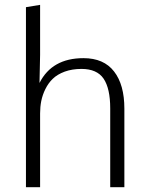

<svg xmlns="http://www.w3.org/2000/svg" viewBox="-20 -782 621 802"><path d="M88.4 -752V0H147.5V-308.1Q147.5 -335.9 152.3 -359.9Q157.7 -386.2 169.4 -409.7Q182.1 -435.5 200.7 -453.1Q219.2 -471.2 250.5 -482.9Q281.7 -494.1 320.3 -494.1Q384.8 -494.1 412.6 -453.6Q440.4 -412.6 440.4 -329.1V0H499.5V-328.1Q499.5 -428.2 456.5 -483.4Q413.6 -539.1 328.6 -539.1Q197.3 -539.1 145 -435.5L147.5 -552.7V-761.7Z"/></svg>

Font: My Font
Style: ExtraLight
Weight: 500
Designer: Vernon Adams
Foundry: newtypography
Version: Version 0.001